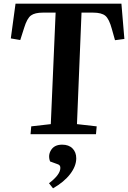

<svg xmlns="http://www.w3.org/2000/svg" viewBox="-20 -734 702 1050"><path d="M147 0 150.9 -43 257.8 -55.2 284.2 -665H214.8Q170.9 -665 149.4 -649.4Q127.9 -633.8 111.8 -581.1L90.8 -515.1L39.1 -523.9L64.9 -713.9H644L660.2 -521L608.9 -514.2L591.8 -575.2Q577.1 -629.9 556.4 -647.5Q535.6 -665 488.8 -665H425.8L400.9 -55.2L508.8 -43L504.9 0ZM270 295.9 248 268.1Q310.1 221.2 310.1 184.1Q310.1 175.3 305.9 170.4Q301.8 165.5 290 162.1L253.9 148.9Q241.2 115.2 259.5 86.2Q277.8 57.1 319.8 57.1Q356.4 57.1 376.7 77.9Q397 98.6 397 131.8Q397 174.3 363.8 217.8Q330.6 261.2 270 295.9Z"/></svg>

Font: Literata SemiBold
Style: Italic
Weight: 650
Italic angle: -2.39999°
Designer: Latin by Veronika Burian and Jose Scaglione. Greek by Irene Vlachou. Cyrillic by Vera Evstafieva
Foundry: TypeTogether
Version: Version 3.021